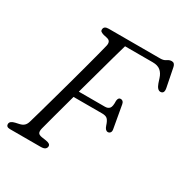

<svg xmlns="http://www.w3.org/2000/svg" viewBox="-165 -852 950 986"><g transform="rotate(30 309.5 -359.0)"><path d="M181 -681Q182.5 -700 209.5 -700H515.5Q535 -700 547.5 -709Q560 -718 573.5 -718Q591 -718 595.5 -696.5L618 -583.5Q623.5 -553.5 602 -552Q582.5 -551 570.5 -585L562 -611Q554 -636.5 537.5 -650.2Q521 -664 491 -664H327Q318.5 -635 304.2 -583.8Q290 -532.5 272.8 -469.8Q255.5 -407 238 -343.5H393Q410.5 -343.5 419.5 -354.2Q428.5 -365 427 -398.5Q429 -419 443 -419Q460 -419 463.5 -398.5L487.5 -263.5Q489.5 -251 484 -244.5Q478.5 -238 470.5 -238Q455 -238 447 -262.5Q439 -288 429.2 -297.2Q419.5 -306.5 397.5 -306.5H228Q207.5 -231.5 191 -170.5Q174.5 -109.5 168 -84Q164 -67 168.2 -58Q172.5 -49 190.5 -46L217.5 -42Q244.5 -38 244 -22.5Q244 -13 236.2 -6.5Q228.5 0 209.5 0H27.5Q4.5 0 5.5 -19Q6.5 -35.5 34.5 -42L57 -47Q73 -50.5 82.8 -59Q92.5 -67.5 97.5 -84.5Q105.5 -111.5 117.8 -155.2Q130 -199 144.8 -252Q159.5 -305 174.8 -360.5Q190 -416 203.8 -467.2Q217.5 -518.5 228 -558.5Q238.5 -598.5 243.5 -619.5Q250 -648.5 226.5 -654.5L202.5 -660Q191 -663.5 185.5 -667.8Q180 -672 181 -681Z"/></g></svg>

Font: Fraunces 72pt S100 Light
Style: Italic
Weight: 300
Italic angle: -16°
Version: Version 1.000; ttfautohint (v1.8.3)